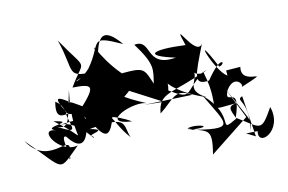

<svg xmlns="http://www.w3.org/2000/svg" viewBox="-70 -937 1320 880"><g transform="rotate(-10 590.5 -497.0)"><path d="M1075 -248C1062 -171 1192 -230 1151 -347C1090 -239 1095 -261 987 -326C1039 -484 940 -379 972 -457C1011 -522 1051 -471 1039 -460C1212 -534 1032 -455 1048 -552L981 -547L983 -523C928 -551 846 -773 953 -570C988 -577 973 -630 896 -515C818 -503 840 -550 893 -687C856 -626 767 -843 818 -694C658 -701 618 -676 764 -645C616 -620 674 -753 587 -736C665 -631 653 -610 644 -545C603 -640 619 -626 394 -606C598 -571 387 -616 400 -434C571 -563 555 -537 509 -616C406 -717 389 -816 413 -709C429 -801 456 -844 538 -748C383 -818 440 -774 360 -664C290 -588 245 -621 401 -648C246 -637 301 -656 245 -816C360 -647 348 -721 274 -592C370 -594 377 -582 300 -495C266 -514 135 -625 235 -474C231 -487 166 -442 185 -542C252 -500 182 -448 326 -488C250 -526 234 -561 224 -474C240 -407 269 -376 168 -430C232 -400 228 -457 256 -585C221 -323 334 -333 161 -455C280 -437 92 -437 166 -412C78 -438 166 -300 252 -327C140 -218 181 -226 14 -389C117 -235 256 -429 203 -271C224 -265 172 -390 206 -376C289 -268 315 -392 304 -459C304 -424 359 -458 182 -433C275 -448 348 -312 328 -355C290 -368 416 -374 318 -391C507 -428 470 -381 497 -322C415 -410 438 -484 327 -427C370 -357 408 -296 440 -473C322 -368 357 -485 516 -392C355 -401 545 -489 603 -460C353 -562 520 -571 428 -584L675 -455L585 -457L809 -464C732 -508 721 -459 651 -405C660 -505 718 -481 894 -566C770 -492 819 -432 704 -503C724 -583 635 -680 697 -562C685 -539 760 -478 872 -442C771 -492 858 -535 830 -573C839 -620 800 -544 878 -554C937 -360 831 -377 1027 -394C949 -389 968 -369 989 -322C885 -261 995 -334 855 -451C949 -293 982 -273 759 -309C904 -299 805 -334 760 -316C848 -283 876 -306 855 -178L1035 -321L963 -464C1074 -259 1052 -322 1040 -229C1072 -399 991 -400 1033 -418L1063 -226L1021 -247Z"/></g></svg>

Font: CISF Camouflage Kit
Style: Mdz
Weight: 400
Designer: Robert Jablonski, Jasper
Foundry: Cannot Into Space Fonts
Version: Version 1.270